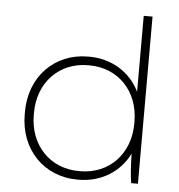

<svg xmlns="http://www.w3.org/2000/svg" viewBox="-52 -769 769 824"><g transform="rotate(5 332.5 -357.5)"><path d="M312 5H316C415 5 495 -47 534 -127V-115C535 -74 538 -27 543 0H572V-720H534V-393C495 -473 415 -525 316 -525H312C167 -525 62 -417 62 -265V-255C62 -103 167 5 312 5ZM315 -32C190 -32 101 -125 101 -256V-264C101 -395 190 -488 315 -488H320C445 -488 534 -395 534 -264V-256C534 -125 445 -32 320 -32Z"/></g></svg>

Font: Fixel Display ExtraLight
Style: Regular
Weight: 200
Designer: AlfaBravo + MacPaw
Foundry: Kyrylo Tkachov, Marchela Mozhyna, Serhii Makarenko, Maria Weinstein, Zakhar Kryvoshyya
Version: Version 1.211